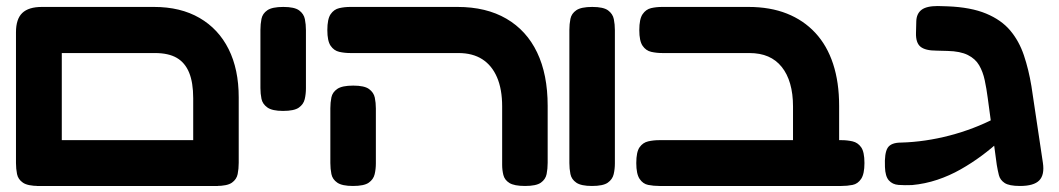

<svg xmlns="http://www.w3.org/2000/svg" viewBox="-20 -608 3514 637"><path d="M109 9Q72 9 56 -2Q40 -13 36.5 -30.5Q33 -48 33 -67V-501Q33 -545 54 -565Q75 -585 119 -585H491Q579 -585 642 -548.5Q705 -512 738.5 -445Q772 -378 772 -285V-68Q772 -48 768.5 -30.5Q765 -13 749.5 -2Q734 9 697 9Q661 9 645 -1Q629 -11 625 -27.5Q621 -44 621 -61V-282Q621 -334 607.5 -367Q594 -400 566.5 -416Q539 -432 494 -432H185V-68Q185 -48 181 -30.5Q177 -13 161.5 -2Q146 9 109 9ZM102 9 103 -143H702L703 9Z M919 -240Q883 -240 867 -251.5Q851 -263 847.5 -280Q844 -297 844 -316V-509Q844 -528 847.5 -545.5Q851 -563 867 -574Q883 -585 920 -585Q957 -585 972.5 -573.5Q988 -562 991.5 -544.5Q995 -527 995 -508V-315Q995 -296 991 -279Q987 -262 971.5 -251Q956 -240 919 -240Z M1722 9Q1686 9 1670 -1Q1654 -11 1650 -27.5Q1646 -44 1646 -61V-255Q1646 -312 1629 -351.5Q1612 -391 1580 -411.5Q1548 -432 1501 -432H1143Q1123 -432 1105.5 -436Q1088 -440 1077 -456Q1066 -472 1066 -508Q1066 -545 1077 -561Q1088 -577 1105.5 -581Q1123 -585 1142 -585H1498Q1593 -585 1660 -546Q1727 -507 1762 -434Q1797 -361 1797 -257V-68Q1797 -48 1793.5 -30.5Q1790 -13 1774.5 -2Q1759 9 1722 9ZM1151 9Q1115 9 1099 -2Q1083 -13 1079.5 -30.5Q1076 -48 1076 -67V-249Q1076 -268 1079.5 -285Q1083 -302 1099 -313Q1115 -324 1152 -324Q1189 -324 1204.5 -312.5Q1220 -301 1223.5 -284Q1227 -267 1227 -248V-66Q1227 -47 1223 -30Q1219 -13 1203.5 -2Q1188 9 1151 9Z M1944 9Q1908 9 1892 -2Q1876 -13 1872.5 -30.5Q1869 -48 1869 -67V-509Q1869 -528 1872.5 -545.5Q1876 -563 1892 -574Q1908 -585 1945 -585Q1982 -585 1997.5 -573.5Q2013 -562 2016.5 -544.5Q2020 -527 2020 -508V-66Q2020 -47 2016 -30Q2012 -13 1996.5 -2Q1981 9 1944 9Z M2688 9Q2664 9 2647 0.5Q2630 -8 2620.5 -23.5Q2611 -39 2611 -61V-255Q2611 -297 2601.5 -330Q2592 -363 2573.5 -386Q2555 -409 2528.5 -420.5Q2502 -432 2466 -432H2178Q2158 -432 2140.5 -436Q2123 -440 2112 -456Q2101 -472 2101 -508Q2101 -545 2112 -561Q2123 -577 2140 -581Q2157 -585 2177 -585H2463Q2535 -585 2590.5 -563Q2646 -541 2685 -499Q2724 -457 2744 -396Q2764 -335 2764 -257V-68Q2764 -44 2755 -26.5Q2746 -9 2729 0Q2712 9 2688 9ZM2168 9Q2148 9 2130.5 5.5Q2113 2 2102 -14.5Q2091 -31 2091 -67Q2091 -104 2102 -119.5Q2113 -135 2130.5 -139Q2148 -143 2167 -143H2772Q2791 -143 2808.5 -139Q2826 -135 2837 -119.5Q2848 -104 2848 -67Q2848 -31 2837 -14.5Q2826 2 2808.5 5.5Q2791 9 2771 9Z M3364 9Q3328 9 3313 -1Q3298 -11 3294 -27Q3290 -43 3287 -61L3257 -283Q3253 -314 3247 -342Q3241 -370 3228.5 -391.5Q3216 -413 3191 -425.5Q3166 -438 3124 -439Q3117 -439 3105 -439.5Q3093 -440 3087 -440Q3050 -440 3034 -453Q3018 -466 3019 -499L3020 -538Q3021 -563 3037.5 -575.5Q3054 -588 3091 -588Q3099 -588 3108 -587.5Q3117 -587 3124 -587Q3201 -584 3251.5 -563Q3302 -542 3331.5 -507Q3361 -472 3377 -424.5Q3393 -377 3402 -322L3440 -68Q3446 -28 3428 -9.5Q3410 9 3364 9ZM3006 6Q2981 7 2961 5.5Q2941 4 2929 -9.5Q2917 -23 2916 -54Q2914 -100 2925 -117.5Q2936 -135 2970 -135Q3009 -136 3050 -142Q3091 -148 3131 -158.5Q3171 -169 3209 -183.5Q3247 -198 3281.5 -216Q3316 -234 3344 -253L3346 -191Q3325 -167 3297.5 -141.5Q3270 -116 3237 -91.5Q3204 -67 3167 -46Q3130 -25 3089.5 -11.5Q3049 2 3006 6Z"/></svg>

Font: Fredoka Expanded SemiBold
Style: Regular
Weight: 600
Width: 7
Designer: Ben Nathan
Foundry: Milena B. Brandão, Ben Nathan
Version: Version 2.001